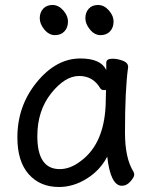

<svg xmlns="http://www.w3.org/2000/svg" viewBox="-20 -727 615 771"><path d="M219.7 -47.9Q261.7 -47.9 302.7 -79.1Q404.8 -152.8 404.8 -330.1L405.8 -365.2H397Q387.7 -365.2 382.8 -372.1Q354 -421.9 297.9 -421.9Q240.7 -421.9 185.3 -352.1Q129.9 -282.2 129.9 -180.2Q129.9 -47.9 219.7 -47.9ZM216.8 23.9Q140.6 23.9 95.2 -27.6Q49.8 -79.1 49.8 -174.8Q49.8 -301.8 127.7 -397Q205.6 -492.2 302.7 -492.2Q384.8 -492.2 406.7 -445.8V-475.1Q406.7 -491.2 431.6 -491.2Q451.7 -491.2 473.1 -483.2Q494.6 -475.1 494.6 -458Q481.9 -368.2 481.9 -194.8Q481.9 -91.8 515.6 -38.1Q519 -32.2 519 -24.9Q519 -16.1 503.9 1.5Q488.8 19 469.7 19Q423.8 19 410.6 -98.1Q382.8 -43.9 328.9 -10Q274.9 23.9 216.8 23.9ZM238.8 -601.1Q224.6 -585.9 200.7 -585.9Q176.8 -585.9 158.2 -608.4Q139.6 -630.9 139.6 -653.8Q139.6 -676.8 153.3 -691.9Q167 -707 190.9 -707Q214.8 -707 233.9 -685.5Q252.9 -664.1 252.9 -640.1Q252.9 -616.2 238.8 -601.1ZM421.9 -601.1Q407.7 -585.9 383.8 -585.9Q359.9 -585.9 341.3 -608.4Q322.8 -630.9 322.8 -653.8Q322.8 -676.8 336.2 -691.9Q349.6 -707 373.8 -707Q397.9 -707 417 -685.5Q436 -664.1 436 -640.1Q436 -616.2 421.9 -601.1Z"/></svg>

Font: LXGW WenKai GB Screen
Style: Regular
Weight: 400
Designer: LXGW / Fontworks Inc.
Foundry: LXGW / Fontworks Inc.
Version: Version 1.321;February 19, 2024;FontCreator 14.0.0.2901 64-b